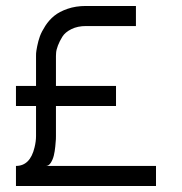

<svg xmlns="http://www.w3.org/2000/svg" viewBox="-20 -620 606 640"><path d="M500 0H33.2V-66.9Q80.6 -66.9 95.2 -128.9Q100.1 -148.9 100.1 -166.5V-266.6H33.2V-333.5H100.1V-433.1Q100.1 -436.5 100.3 -442.6Q100.6 -448.7 104 -466.1Q107.4 -483.4 113 -499Q118.7 -514.6 131.1 -533.9Q143.6 -553.2 160.6 -567.1Q177.7 -581.1 205.1 -590.6Q232.4 -600.1 266.6 -600.1H433.1V-533.2H266.6Q238.8 -533.2 218 -522.9Q197.3 -512.7 188 -497.8Q178.7 -482.9 173.1 -468.3Q167.5 -453.6 167 -443.4L166.5 -433.1V-333.5H366.7V-266.6H166.5V-166.5Q166.5 -162.6 166.3 -155.8Q166 -148.9 164.3 -131.8Q162.6 -114.7 159.4 -101.6Q156.2 -88.4 149.4 -77.6Q142.6 -66.9 133.3 -66.9H500Z"/></svg>

Font: Malkor
Style: Regular
Weight: 400
Version: Version 1.3